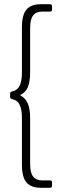

<svg xmlns="http://www.w3.org/2000/svg" viewBox="-20 -782 295 911"><path d="M84 0V-222Q84 -264 73 -285.5Q62 -307 37 -312Q28 -314 28 -322V-338Q28 -347 37 -348Q62 -353 73 -374.5Q84 -396 84 -438V-653Q84 -711 105.5 -736.5Q127 -762 174 -762H217Q227 -762 227 -752V-737Q227 -727 217 -727H181Q151 -727 137 -708.5Q123 -690 123 -648V-440Q123 -395 112.5 -369.5Q102 -344 79 -333Q74 -331 79 -328Q102 -315 112.5 -289.5Q123 -264 123 -220V-5Q123 37 137 55.5Q151 74 181 74H217Q227 74 227 84V99Q227 109 217 109H174Q127 109 105.5 83.5Q84 58 84 0Z"/></svg>

Font: Barlow Semi Condensed ExLight
Style: Regular
Weight: 275
Width: 4
Designer: Jeremy Tribby
Foundry: Tribby Type
Version: Version 1.408